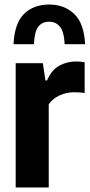

<svg xmlns="http://www.w3.org/2000/svg" viewBox="-20 -825 398 845"><path d="M49 0V-547H168.5L180 -471H187Q206.5 -516.5 240.2 -535.5Q274 -554.5 315.5 -554.5Q325.5 -554.5 335.5 -553.5Q345.5 -552.5 352.5 -551V-415.5Q341 -417.5 329.2 -418.2Q317.5 -419 306 -419Q272.5 -419 241.5 -404.8Q210.5 -390.5 194.5 -365.5V0ZM39.5 -630.5Q44 -723 86 -764Q128 -805 196.5 -805Q263 -805 306.5 -763.8Q350 -722.5 354.5 -630.5H264.5Q262 -685 244 -707.2Q226 -729.5 196.5 -729.5Q165 -729.5 148.2 -707.2Q131.5 -685 129.5 -630.5Z"/></svg>

Font: Encode Sans Condensed Condensed
Style: Bold
Weight: 700
Width: 3
Designer: Multiple Designers
Foundry: Impallari Type
Version: Version 3.000; ttfautohint (v1.8.3) -l 8 -r 50 -G 200 -x 14 